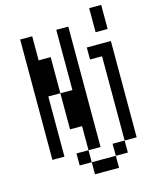

<svg xmlns="http://www.w3.org/2000/svg" viewBox="-121 -763 742 963"><g transform="rotate(-15 250.0 -282.0)"><path d="M500 -562.5H437.5V-687.5H500ZM62.5 -625H125V-500H187.5V-312.5H125V0H62.5ZM187.5 0H250V62.5H187.5ZM187.5 -312.5H250V-625H312.5V0H250V-125H187.5ZM250 62.5H375V125H250ZM375 0H437.5V62.5H375ZM375 -500H500V0H437.5V-437.5H375Z"/></g></svg>

Font: ChillBitmapSE 16px
Style: Regular
Weight: 400
Designer: Designed by Warren2060
Foundry: ChillType
Version: Version 1.000